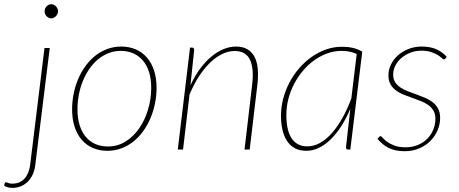

<svg xmlns="http://www.w3.org/2000/svg" viewBox="-104 -726 2228 932"><path d="M137.5 -493 67 77Q64 100.5 55 120.5Q46 140.5 31.8 155Q17.5 169.5 -1.8 177.8Q-21 186 -44 186Q-57 186 -66.2 183.2Q-75.5 180.5 -84 175.5L-81 163Q-79 159 -76.2 158.8Q-73.5 158.5 -69.8 160Q-66 161.5 -60 163.5Q-54 165.5 -45 165.5Q-7.5 165.5 14.5 141.5Q36.5 117.5 42 77L112 -493ZM177.5 -671Q177.5 -657.5 167.2 -647.2Q157 -637 145 -637Q132 -637 122.2 -647.2Q112.5 -657.5 112.5 -671Q112.5 -685 122.2 -695.2Q132 -705.5 145 -705.5Q157.5 -705.5 167.5 -695.2Q177.5 -685 177.5 -671Z M420 -15Q467 -15 505.8 -39.2Q544.5 -63.5 572 -103.5Q599.5 -143.5 614.8 -194.8Q630 -246 630 -300Q630 -342 619.8 -375.2Q609.5 -408.5 590.2 -431.5Q571 -454.5 543.5 -466.8Q516 -479 482 -479Q450.5 -479 422.8 -468Q395 -457 371.8 -437.8Q348.5 -418.5 330 -391.8Q311.5 -365 298.5 -333.5Q285.5 -302 278.8 -266.8Q272 -231.5 272 -195Q272 -153 282.2 -119.5Q292.5 -86 311.5 -62.8Q330.5 -39.5 358 -27.2Q385.5 -15 420 -15ZM417.5 6Q378 6 346.2 -8Q314.5 -22 292.2 -48Q270 -74 258 -111.2Q246 -148.5 246 -195Q246 -234 253.8 -272Q261.5 -310 276 -343.8Q290.5 -377.5 311.5 -406.2Q332.5 -435 359 -455.8Q385.5 -476.5 417 -488.2Q448.5 -500 484.5 -500Q524 -500 555.8 -486Q587.5 -472 609.8 -446Q632 -420 644 -383Q656 -346 656 -300Q656 -261 648.2 -223.2Q640.5 -185.5 626 -151.5Q611.5 -117.5 590.5 -88.5Q569.5 -59.5 543 -38.5Q516.5 -17.5 484.8 -5.8Q453 6 417.5 6Z M820.5 -312Q840.5 -355.5 866 -390.5Q891.5 -425.5 920.2 -449.8Q949 -474 979.8 -487Q1010.5 -500 1041.5 -500Q1073.5 -500 1095.8 -487.5Q1118 -475 1130.8 -451.5Q1143.5 -428 1147 -393.8Q1150.5 -359.5 1145.5 -315.5L1108 0H1083L1120 -315.5Q1129.5 -393 1109.5 -435.8Q1089.5 -478.5 1034.5 -478.5Q1005 -478.5 974.5 -463.8Q944 -449 915.5 -421.5Q887 -394 861.5 -354.8Q836 -315.5 816 -267L784.5 0H759L818.5 -495H828.5Q834 -495 836.2 -491.5Q838.5 -488 838.5 -483.5Z M1627.5 -464Q1610.5 -472 1592.2 -475.5Q1574 -479 1553.5 -479Q1518.5 -479 1485 -467Q1451.5 -455 1421.8 -433.8Q1392 -412.5 1367.2 -383.2Q1342.5 -354 1324.2 -319.5Q1306 -285 1296 -246.2Q1286 -207.5 1286 -167.5Q1286 -132 1292 -104Q1298 -76 1310.5 -56.2Q1323 -36.5 1342.2 -26Q1361.5 -15.5 1388.5 -15.5Q1419.5 -15.5 1449.2 -32Q1479 -48.5 1506.2 -79Q1533.5 -109.5 1557.8 -152.5Q1582 -195.5 1601.5 -248.5ZM1596.5 -198Q1577.5 -153 1553.8 -115.5Q1530 -78 1502.8 -51Q1475.5 -24 1445.2 -9Q1415 6 1382.5 6Q1350.5 6 1327.5 -6.5Q1304.5 -19 1289.5 -41.5Q1274.5 -64 1267.2 -95.2Q1260 -126.5 1260 -164.5Q1260 -207 1271 -248.2Q1282 -289.5 1301.8 -326.8Q1321.5 -364 1349 -395.5Q1376.5 -427 1409.2 -450Q1442 -473 1479 -486Q1516 -499 1555.5 -499Q1584 -499 1607.8 -493.8Q1631.5 -488.5 1654.5 -475.5L1596.5 0H1585.5Q1579.5 0 1577.5 -3.8Q1575.5 -7.5 1575.5 -11.5Z M2058.5 -442Q2055.5 -437.5 2051 -437.5Q2047 -437.5 2040.2 -444.2Q2033.5 -451 2021 -458.8Q2008.5 -466.5 1989 -473.2Q1969.5 -480 1940.5 -480Q1913 -480 1888.5 -470.5Q1864 -461 1845.2 -445.2Q1826.5 -429.5 1815.5 -408.2Q1804.5 -387 1804.5 -364Q1804.5 -342 1814.2 -327Q1824 -312 1840 -301.2Q1856 -290.5 1876.5 -282.8Q1897 -275 1918.5 -267.2Q1940 -259.5 1960.5 -250.8Q1981 -242 1997 -229.2Q2013 -216.5 2022.8 -198.2Q2032.5 -180 2032.5 -153.5Q2032.5 -123 2020.2 -94Q2008 -65 1985.5 -42.2Q1963 -19.5 1931.2 -5.8Q1899.5 8 1860.5 8Q1836.5 8 1817.2 3.8Q1798 -0.5 1782.2 -8.2Q1766.5 -16 1753.5 -27Q1740.5 -38 1728.5 -51.5L1735 -60Q1738.5 -65 1743.5 -65Q1747 -65 1754.2 -56.5Q1761.5 -48 1775 -38Q1788.5 -28 1810.2 -19.5Q1832 -11 1864.5 -11Q1897 -11 1923.8 -22Q1950.5 -33 1969.5 -52Q1988.5 -71 1999 -96.2Q2009.5 -121.5 2009.5 -149.5Q2009.5 -173.5 1999.8 -189.5Q1990 -205.5 1974 -216.8Q1958 -228 1937.5 -236Q1917 -244 1895.5 -251.5Q1874 -259 1853.5 -267.2Q1833 -275.5 1817 -287.8Q1801 -300 1791.2 -317.5Q1781.5 -335 1781.5 -360.5Q1781.5 -388 1794 -413.2Q1806.5 -438.5 1828.2 -457.8Q1850 -477 1879.5 -488.5Q1909 -500 1943 -500Q1983 -500 2011.8 -488Q2040.5 -476 2064.5 -450.5Z"/></svg>

Font: Lato ExtraLight
Style: Italic
Weight: 275
Italic angle: -7°
Designer: Lukasz Dziedzic with Adam Twardoch and Botio Nikoltchev
Foundry: tyPoland Lukasz Dziedzic
Version: Version 2.015; 2015-08-06; http://www.latofonts.com/